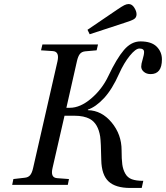

<svg xmlns="http://www.w3.org/2000/svg" viewBox="-20 -911 818 946"><path d="M411.1 -764.2 556.2 -862.8Q580.6 -879.4 592.3 -885.3Q604 -891.1 613.8 -891.1Q630.4 -891.1 641.6 -873.3Q652.8 -855.5 652.8 -840.8Q652.8 -824.2 639.6 -816.4Q626.5 -808.6 591.8 -797.9L421.9 -742.2ZM40 0 45.9 -28.8 101.1 -35.2Q118.7 -36.6 128.2 -47.6Q137.7 -58.6 143.1 -83L263.2 -608.9Q273.9 -656.2 241.2 -659.2L182.1 -663.1L189 -691.9H462.9L456.1 -663.1L400.9 -658.2Q382.8 -656.7 373.5 -645Q364.3 -633.3 358.9 -608.9L307.1 -379.9H324.2Q375.5 -379.9 429.4 -425.8Q483.4 -471.7 514.2 -537.1Q554.7 -622.6 590.8 -664.8Q627 -707 671.9 -707Q726.1 -707 752 -681.2Q777.8 -655.3 777.8 -618.2Q777.8 -545.9 722.2 -545.9Q702.1 -545.9 689 -556.9Q675.8 -567.9 675.8 -583Q675.8 -595.7 682.9 -618.7Q689.9 -641.6 689.9 -654.8Q689.9 -671.9 667 -671.9Q648.4 -671.9 619.6 -636.5Q590.8 -601.1 566.9 -547.9Q532.7 -470.7 492.2 -427.2Q451.7 -383.8 413.1 -371.1V-368.2Q481 -366.7 530 -307.6Q579.1 -248.5 579.1 -170.9Q579.1 -127 582.5 -101.3Q585.9 -75.7 597.2 -55.7Q608.4 -35.6 629.6 -27.8Q650.9 -20 686 -20L678.2 15.1H622.1Q549.3 15.1 514.9 -17.1Q480.5 -49.3 479 -122.1Q477.5 -210.9 473.6 -238.3Q463.4 -302.2 423.3 -324.7Q394 -340.8 346.2 -340.8H297.9L238.8 -83Q233.4 -60.1 238.5 -47.4Q243.7 -34.7 261.2 -33.2L319.8 -28.8L314 0Z"/></svg>

Font: Linguistics Pro
Style: Italic
Weight: 400
Italic angle: -12°
Designer: Stefan Peev, Context Ltd
Foundry: Stefan Peev, Context Ltd
Version: Version 001.000